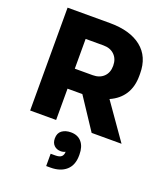

<svg xmlns="http://www.w3.org/2000/svg" viewBox="-183 -857 1106 1291"><g transform="rotate(20 370.0 -211.0)"><path d="M74 -736H377Q522 -736 603 -671.5Q684 -607 684 -486V-470Q684 -392 649.5 -338Q615 -284 549 -255L728 0H514L366 -224H260V0H74ZM388 -367Q437 -367 466.5 -395.5Q496 -424 496 -473Q496 -522 466.5 -551Q437 -580 388 -580H260V-367ZM303 226H336Q367 226 380 214Q393 202 393 179Q379 187 360 187Q331 187 312.5 169Q294 151 294 119Q294 81 319 62.5Q344 44 383 44Q432 44 459.5 76Q487 108 487 165V171Q487 241 446 277.5Q405 314 334 314H303Z"/></g></svg>

Font: Sora-SIA ExtraBold
Style: Regular
Weight: 800
Designer: Jonathan Barnbrook, Julián Moncada
Foundry: Barnbrook Fonts
Version: Version 2.000